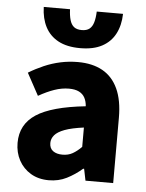

<svg xmlns="http://www.w3.org/2000/svg" viewBox="-53 -775 633 830"><g transform="rotate(5 263.5 -360.0)"><path d="M189.8 12Q144.5 12 111.2 -8Q78 -27.9 59.7 -61.8Q41.5 -95.7 41.5 -137.6Q41.5 -217.8 107.9 -261.4Q174.4 -305 321.4 -320.5Q319.9 -341.6 311.7 -357.2Q303.4 -372.9 286.5 -381.5Q269.5 -390.1 242.6 -390.1Q211.7 -390.1 179.7 -379Q147.7 -368 111.4 -347.4L59.3 -443.4Q90.8 -462.6 125 -477.4Q159.2 -492.2 195.8 -500.1Q232.4 -508 271.4 -508Q334.6 -508 378.5 -483.5Q422.3 -459 445.3 -409.3Q468.4 -359.6 468.4 -283.3V0H348.2L337.9 -50.6H333.9Q302.2 -23.2 267.1 -5.6Q232.1 12 189.8 12ZM239.2 -103.3Q264.2 -103.3 283.2 -114.1Q302.3 -124.9 321.4 -144.3V-228.2Q269 -221.3 238.7 -210Q208.4 -198.6 195.5 -183.2Q182.6 -167.8 182.6 -149Q182.6 -125.8 198.2 -114.5Q213.7 -103.3 239.2 -103.3ZM275.1 -568.7Q217.6 -568.7 180.1 -588.9Q142.6 -609.1 123.5 -645.9Q104.4 -682.7 103.1 -732.5H217.1Q218.1 -705.1 223.7 -685.9Q229.2 -666.6 241.4 -656.8Q253.7 -647.1 275.1 -647.1Q296.6 -647.1 308.8 -656.8Q320.9 -666.6 326.5 -685.9Q332 -705.1 333 -732.5H447.1Q445.9 -682.7 426.7 -645.9Q407.6 -609.1 370 -588.9Q332.5 -568.7 275.1 -568.7Z"/></g></svg>

Font: SourceSans3VF
Style: Regular
Weight: 200
Designer: Paul D. Hunt
Foundry: Adobe
Version: Version 3.052;hotconv 1.1.0;makeotfexe 2.6.0